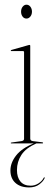

<svg xmlns="http://www.w3.org/2000/svg" viewBox="-20 -626 224 838"><path d="M95.5 -545Q85 -545 78.5 -553.8Q72 -562.5 72 -575Q72 -588 79 -596.8Q86 -605.5 95.5 -605.5Q106 -605.5 112.8 -596.5Q119.5 -587.5 119.5 -575Q119.5 -562.5 112.5 -553.8Q105.5 -545 95.5 -545ZM112 -426V-21Q112 -11.5 124 -10L164 -5Q168 -5 168 -2Q168 0 165 0H138.5Q93 20 73.5 50Q54 80 54 116Q54 148 69.2 166.2Q84.5 184.5 114 184.5Q132 184.5 147.8 174.5Q163.5 164.5 170.5 150.5Q172 147.5 174 148Q176.5 149 174.5 152.5Q168 166.5 150.8 179.2Q133.5 192 107 192Q69 192 47.2 172.2Q25.5 152.5 25.5 118Q25.5 84.5 50.2 52.8Q75 21 127 0H29Q27 0 27 -2Q27 -3.5 30 -4L73 -10Q85 -11.5 85 -20V-399Q85 -403 81 -403H29Q27 -403 27 -405Q27 -406.5 30 -408L104 -429Q107 -430 109 -430Q112 -430 112 -426Z"/></svg>

Font: Fraunces 144pt S000 Thin
Style: Regular
Weight: 100
Version: Version 1.000; ttfautohint (v1.8.3)